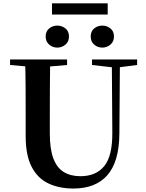

<svg xmlns="http://www.w3.org/2000/svg" viewBox="-20 -1090 858 1129"><path d="M316.7 -810.1Q289.9 -810.1 269.2 -827.7Q248.5 -845.3 248.5 -875.5Q248.5 -906 269.2 -922.8Q289.9 -939.5 316.7 -939.5Q344 -939.5 364.8 -922.8Q385.6 -906 385.6 -875.5Q385.6 -845.3 364.8 -827.7Q344 -810.1 316.7 -810.1ZM582 -810.1Q554.3 -810.1 533.8 -827.7Q513.4 -845.3 513.4 -875.5Q513.4 -906 533.8 -922.8Q554.3 -939.5 582 -939.5Q608.3 -939.5 629.3 -922.8Q650.2 -906 650.2 -875.5Q650.2 -845.3 629.3 -827.7Q608.3 -810.1 582 -810.1ZM285.7 -1004.4V-1070.3H613.3V-1004.4ZM411.6 18.6Q328.6 18.6 265.1 -11.1Q201.7 -40.8 166.3 -108.6Q130.9 -176.3 130.9 -290V-400.9Q130.9 -485.1 130.6 -570.6Q130.2 -656.1 127.5 -740.5H274.9Q273.9 -656.3 273.4 -571.6Q272.9 -486.9 272.9 -400.9V-305Q272.9 -213.4 293.8 -158.2Q314.7 -102.9 355.1 -78.4Q395.4 -53.9 453 -53.9Q545.1 -53.9 593.5 -114Q641.9 -174.1 640.5 -312.5L637.5 -740.5H685.2L682 -304.3Q680.6 -138.8 611.5 -60.1Q542.4 18.6 411.6 18.6ZM39.2 -707.9V-740.5H374.4V-707.9L218.8 -694.2H191.8ZM521.1 -707.9V-740.5H786.3V-707.9L674.7 -693.5H646.5Z"/></svg>

Font: Noto Serif SC ExtraLight
Style: Regular
Weight: 200
Designer: Ryoko NISHIZUKA 西塚涼子 (kana & ideographs); Frank Grießhammer (Latin, Greek & Cyrillic); Wenlong ZHANG 张文龙 (bopomofo); San
Foundry: Adobe
Version: Version 2.002-H1;hotconv 1.1.0;makeotfexe 2.6.0